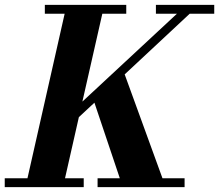

<svg xmlns="http://www.w3.org/2000/svg" viewBox="-62 -770 902 790"><path d="M-42.5 -36.5H51L204 -713.5H122.5V-750H457.5V-713.5H359L277 -352L666 -713.5H579.5V-750H819.5V-713.5H718.5L451 -464L606.5 -36.5H697.5V0H339.5V-36.5H431L326.5 -347.5L262.5 -288L205.5 -36.5H282.5V0H-42.5Z"/></svg>

Font: Bodoni* 06pt
Style: Bold Italic
Weight: 700
Italic angle: -13°
Version: Version 2.3